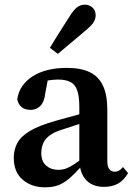

<svg xmlns="http://www.w3.org/2000/svg" viewBox="-20 -789 571 823"><path d="M173 14Q116 14 77.5 -18.5Q39 -51 39 -113Q39 -147 54 -175.5Q69 -204 108 -227.5Q147 -251 218 -271Q244 -278 270.5 -285.5Q297 -293 323.5 -300Q350 -307 377 -314V-275Q343 -265 310.5 -254.5Q278 -244 248 -234Q211 -223 191 -207Q171 -191 164 -172Q157 -153 157 -133Q157 -97 178 -79Q199 -61 230 -61Q248 -61 264 -67Q280 -73 301 -87Q322 -101 353 -125L363 -73H326Q302 -46 280 -26.5Q258 -7 233.5 3.5Q209 14 173 14ZM426 12Q379 12 352 -14.5Q325 -41 321 -89L320 -92V-331Q320 -376 311 -401.5Q302 -427 282 -437.5Q262 -448 229 -448Q210 -448 188 -444.5Q166 -441 137 -431L189 -469L174 -389Q170 -352 153 -335Q136 -318 112 -318Q87 -318 72.5 -330Q58 -342 54 -364Q63 -425 119.5 -461.5Q176 -498 267 -498Q326 -498 364 -480Q402 -462 421 -422.5Q440 -383 440 -318V-99Q440 -75 448.5 -64Q457 -53 471 -53Q482 -53 490.5 -58Q499 -63 507 -73L529 -47Q511 -16 486 -2Q461 12 426 12ZM194 -584Q206 -604 218.5 -624.5Q231 -645 246 -668Q261 -691 278 -718Q295 -746 310 -757.5Q325 -769 344 -769Q362 -769 376 -757Q390 -745 390 -723Q390 -706 379 -690.5Q368 -675 343 -655Q320 -635 300.5 -619Q281 -603 263.5 -588Q246 -573 228 -558Z"/></svg>

Font: Source Serif 4 18pt SemiBold
Style: Regular
Weight: 600
Designer: Frank Grießhammer
Foundry: Adobe Systems Incorporated
Version: Version 4.004;hotconv 1.0.116;makeotfexe 2.5.65601